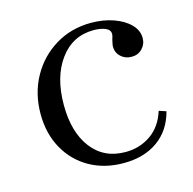

<svg xmlns="http://www.w3.org/2000/svg" viewBox="-77 -531 623 620"><g transform="rotate(-15 235.0 -221.5)"><path d="M264 11Q200 11 150.5 -17Q101 -45 73 -95.5Q45 -146 45 -211Q45 -280 75.5 -335Q106 -390 159 -422Q212 -454 278 -454Q319 -454 353 -442Q387 -430 407 -409.5Q427 -389 427 -364Q427 -343 413 -328.5Q399 -314 378 -314Q356 -314 341.5 -327.5Q327 -341 327 -360Q327 -365 328 -370Q329 -375 331 -384Q333 -390 334 -394Q335 -398 335 -402Q335 -416 319 -422.5Q303 -429 280 -429Q210 -429 167.5 -371.5Q125 -314 125 -220Q125 -129 166 -75.5Q207 -22 279 -22Q327 -22 364 -48Q401 -74 416 -123L440 -115Q424 -54 378 -21.5Q332 11 264 11Z"/></g></svg>

Font: Baskervville SC
Style: Regular
Weight: 400
Designer: Alexis Faudot, Rémi Forte, Morgane Pierson, Rafael Ribas, Tanguy Vanlaeys, Rosalie Wagner, Thomas Huot-Marchand
Foundry: ANRT
Version: Version 1.100